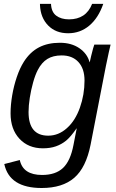

<svg xmlns="http://www.w3.org/2000/svg" viewBox="-20 -757 596 985"><path d="M193.8 207.5Q111.3 207.5 63.2 176.8Q15.1 146 2 84.5L81.5 64Q98.1 140.6 195.8 140.6Q265.1 140.6 303.2 104.7Q341.3 68.8 356.9 -13.2Q360.8 -34.7 365.2 -55.9Q369.6 -77.1 373.5 -98.1H372.6Q342.8 -55.2 319.3 -35.6Q295.9 -16.6 266.8 -6.3Q237.8 3.9 200.2 3.9Q125.5 3.9 79.8 -45.2Q34.2 -94.2 34.2 -175.3Q34.2 -218.8 42.5 -267.6Q50.8 -316.4 66.2 -361.8Q81.5 -407.2 102.5 -440.4Q134.3 -490.2 179.7 -513.9Q225.1 -537.6 287.1 -537.6Q346.2 -537.6 387 -509.8Q427.7 -481.9 439.5 -438H440.4Q442.9 -450.2 447.8 -470.5Q452.6 -490.7 457.5 -508.1Q462.4 -525.4 463.9 -528.3H547.4L538.1 -488.3L523.4 -418.9L444.8 -15.1Q421.4 103 360.8 155.3Q300.3 207.5 193.8 207.5ZM126.5 -182.1Q126.5 -61 227.5 -61Q280.3 -61 323.2 -99.6Q366.2 -137.7 389.9 -204.6Q413.6 -271.5 413.6 -343.8Q413.6 -404.8 382.3 -438.7Q351.1 -472.7 296.4 -472.7Q252.4 -472.7 223.1 -454.6Q193.8 -436.5 173.8 -397.9Q160.6 -372.6 149.9 -334.2Q139.2 -295.9 132.8 -255.4Q126.5 -214.8 126.5 -182.1ZM329.6 -586.4Q266.1 -586.4 227.1 -626.2Q188 -666 185.1 -731V-737.3H241.7Q243.2 -695.8 268.3 -676.8Q293.5 -657.7 334 -657.7Q377.4 -657.7 407.2 -677.5Q437 -697.3 452.6 -737.3H509.8Q484.9 -665 438.2 -625.7Q391.6 -586.4 329.6 -586.4Z"/></svg>

Font: Arimo
Style: Italic
Weight: 400
Italic angle: -12°
Designer: Steve Matteson
Foundry: Monotype Imaging Inc.
Version: Version 1.33